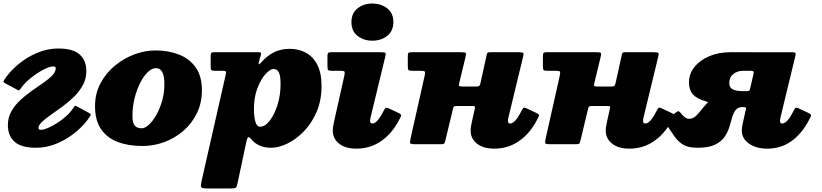

<svg xmlns="http://www.w3.org/2000/svg" viewBox="-28 -815 4643 1085"><path d="M189.5 -91Q189.5 -81.5 204 -81.5Q219 -81.5 243 -91.8Q267 -102 293.8 -119Q320.5 -136 344.2 -157Q368 -178 382.5 -199.5Q389.5 -209.5 393 -214.2Q396.5 -219 403.5 -215L474 -177.5Q480.5 -174 483.8 -170.8Q487 -167.5 481 -158Q451.5 -112 403.2 -71.2Q355 -30.5 296.2 -5.2Q237.5 20 176 20Q92 20 54.2 -14Q16.5 -48 16.5 -108Q16.5 -150.5 36 -185.2Q55.5 -220 86.2 -248.8Q117 -277.5 151.8 -301.8Q186.5 -326 217.2 -347.2Q248 -368.5 267.5 -388.8Q287 -409 287 -430Q287 -439.5 272.5 -439.5Q252.5 -439.5 218.5 -422Q184.5 -404.5 150.2 -377.5Q116 -350.5 94 -321.5Q87 -312 83.5 -307.2Q80 -302.5 73 -306L2.5 -343.5Q-4 -347 -7.2 -350.2Q-10.5 -353.5 -4.5 -363Q25 -409 73.2 -449.8Q121.5 -490.5 180.5 -515.8Q239.5 -541 300.5 -541Q384.5 -541 422.2 -507Q460 -473 460 -413Q460 -370.5 440.5 -334.5Q421 -298.5 390.2 -268.2Q359.5 -238 324.8 -212.8Q290 -187.5 259.2 -166Q228.5 -144.5 209 -126Q189.5 -107.5 189.5 -91Z M509 -215Q509 -286.5 539.8 -344.2Q570.5 -402 621 -443.8Q671.5 -485.5 731.5 -507.8Q791.5 -530 850 -530Q923 -530 982.5 -507Q1042 -484 1077.5 -434.5Q1113 -385 1113 -305Q1113 -234 1085 -176Q1057 -118 1009 -76.2Q961 -34.5 901 -12.2Q841 10 776.5 10Q697 10 636.8 -13Q576.5 -36 542.8 -85.5Q509 -135 509 -215ZM720.5 -160Q720.5 -119.5 733.8 -104.8Q747 -90 773 -90Q791 -90 813 -110Q835 -130 855 -164.8Q875 -199.5 888 -244.8Q901 -290 901 -340Q901 -430 853.5 -430Q830 -430 806.5 -407Q783 -384 763.5 -345.2Q744 -306.5 732.2 -258.5Q720.5 -210.5 720.5 -160Z M1185.5 -520H1428.5Q1440 -520 1444.8 -517.8Q1449.5 -515.5 1446 -504L1436.5 -470Q1432 -454.5 1434.2 -451.8Q1436.5 -449 1451 -465.5Q1480.5 -499 1519.2 -519Q1558 -539 1610.5 -539Q1658.5 -539 1699.2 -517.8Q1740 -496.5 1764.5 -450.2Q1789 -404 1789 -329Q1789 -246.5 1760.8 -181.8Q1732.5 -117 1688.5 -72Q1644.5 -27 1595.5 -3.5Q1546.5 20 1505 20Q1431 20 1392 -28.5Q1379.5 -43.5 1374.2 -39Q1369 -34.5 1365.5 -20L1313.5 224Q1310 240.5 1304.5 245.2Q1299 250 1280 250H1139.5Q1112 250 1108.8 241.5Q1105.5 233 1110 213L1247.5 -393Q1250.5 -406 1248.5 -410.5Q1246.5 -415 1229.5 -415H1185.5Q1169 -415 1165.8 -419.8Q1162.5 -424.5 1162.5 -441V-499Q1162.5 -513.5 1167.2 -516.8Q1172 -520 1185.5 -520ZM1407 -199Q1407 -158 1414.8 -128.5Q1422.5 -99 1441.5 -99Q1470 -99 1496.5 -133.2Q1523 -167.5 1540.2 -222.2Q1557.5 -277 1557.5 -339Q1557.5 -387 1547.8 -406Q1538 -425 1517.5 -425Q1498.5 -425 1472.5 -396.5Q1446.5 -368 1426.8 -317Q1407 -266 1407 -199Z M1958 -690Q1958 -741 1992.8 -768Q2027.5 -795 2076 -795Q2125 -795 2160 -768Q2195 -741 2195 -690Q2194.5 -639 2159.8 -612Q2125 -585 2076 -585Q2027.5 -585 1992.8 -612Q1958 -639 1958 -690ZM2148 -490 2066 -151Q2063.5 -141 2063.5 -131Q2063.5 -117 2076 -117Q2103.5 -117 2137.5 -184Q2146.5 -201 2150.5 -205.2Q2154.5 -209.5 2173.5 -200.5L2225.5 -176Q2243 -168 2238.2 -158.2Q2233.5 -148.5 2225.5 -133.5Q2186 -59 2124.8 -17Q2063.5 25 1985.5 25Q1924 25 1888.2 -3.5Q1852.5 -32 1852.5 -77Q1852.5 -91.5 1856.2 -110Q1860 -128.5 1862.5 -140L1917.5 -386Q1921.5 -404.5 1919 -409.8Q1916.5 -415 1894 -415H1846Q1830.5 -415 1826.5 -419.2Q1822.5 -423.5 1822.5 -440V-499Q1822.5 -513.5 1827.2 -516.8Q1832 -520 1846 -520H2122Q2147 -520 2150.2 -515.2Q2153.5 -510.5 2148 -490Z M2927 -490 2845 -151Q2842.5 -141 2842.5 -131Q2842.5 -117 2855 -117Q2882.5 -117 2916.5 -184Q2925.5 -201 2929.5 -205.2Q2933.5 -209.5 2952.5 -200.5L3004.5 -176Q3022 -168 3017.2 -158.2Q3012.5 -148.5 3004.5 -133.5Q2965 -59 2903.8 -17Q2842.5 25 2764.5 25Q2703 25 2667.2 -3.5Q2631.5 -32 2631.5 -77Q2631.5 -91.5 2635.2 -110Q2639 -128.5 2641.5 -140L2655.5 -203Q2657.5 -211.5 2654.5 -213.8Q2651.5 -216 2640 -216H2554Q2543 -216 2538.8 -213.8Q2534.5 -211.5 2532.5 -203L2487.5 -16Q2485 -5 2480 -2.5Q2475 0 2461 0H2315Q2291 0 2289.5 -7Q2288 -14 2292 -32L2371.5 -386Q2375.5 -404.5 2373 -409.8Q2370.5 -415 2348 -415H2300Q2284.5 -415 2280.5 -419.2Q2276.5 -423.5 2276.5 -440V-499Q2276.5 -513.5 2281.2 -516.8Q2286 -520 2300 -520H2576Q2601 -520 2604.2 -515.2Q2607.5 -510.5 2602 -490L2567 -345Q2563.5 -332 2567.2 -329Q2571 -326 2588 -326H2665Q2677.5 -326 2681.2 -330.8Q2685 -335.5 2687 -345L2721 -499Q2723.5 -513.5 2727 -516.8Q2730.5 -520 2744.5 -520H2901Q2926 -520 2929.2 -515.2Q2932.5 -510.5 2927 -490Z M3690.5 -490 3608.5 -151Q3606 -141 3606 -131Q3606 -117 3618.5 -117Q3646 -117 3680 -184Q3689 -201 3693 -205.2Q3697 -209.5 3716 -200.5L3768 -176Q3785.5 -168 3780.8 -158.2Q3776 -148.5 3768 -133.5Q3728.5 -59 3667.2 -17Q3606 25 3528 25Q3466.5 25 3430.8 -3.5Q3395 -32 3395 -77Q3395 -91.5 3398.8 -110Q3402.5 -128.5 3405 -140L3419 -203Q3421 -211.5 3418 -213.8Q3415 -216 3403.5 -216H3317.5Q3306.5 -216 3302.2 -213.8Q3298 -211.5 3296 -203L3251 -16Q3248.5 -5 3243.5 -2.5Q3238.5 0 3224.5 0H3078.5Q3054.5 0 3053 -7Q3051.5 -14 3055.5 -32L3135 -386Q3139 -404.5 3136.5 -409.8Q3134 -415 3111.5 -415H3063.5Q3048 -415 3044 -419.2Q3040 -423.5 3040 -440V-499Q3040 -513.5 3044.8 -516.8Q3049.5 -520 3063.5 -520H3339.5Q3364.5 -520 3367.8 -515.2Q3371 -510.5 3365.5 -490L3330.5 -345Q3327 -332 3330.8 -329Q3334.5 -326 3351.5 -326H3428.5Q3441 -326 3444.8 -330.8Q3448.5 -335.5 3450.5 -345L3484.5 -499Q3487 -513.5 3490.5 -516.8Q3494 -520 3508 -520H3664.5Q3689.5 -520 3692.8 -515.2Q3696 -510.5 3690.5 -490Z M3739 -109Q3735.5 -114.5 3732.5 -124.5Q3729.5 -134.5 3745 -145.5L3796 -182.5Q3804.5 -188.5 3809.8 -185Q3815 -181.5 3819.5 -175.5Q3832.5 -158.5 3844 -151Q3855.5 -143.5 3865.5 -143.5Q3886 -143.5 3901.5 -157Q3917 -170.5 3931.8 -189.8Q3946.5 -209 3963.5 -227Q3972 -235.5 3972.8 -237.2Q3973.5 -239 3959 -243Q3910.5 -256.5 3888 -281.2Q3865.5 -306 3865.5 -350Q3865.5 -397.5 3896 -436Q3926.5 -474.5 3979.5 -497.2Q4032.5 -520 4100.5 -520L4452.5 -519.5Q4466.5 -519.5 4467.8 -513.2Q4469 -507 4464.5 -490L4382.5 -151Q4380 -141 4380 -131Q4380 -117 4392.5 -117Q4420 -117 4454 -184Q4463 -201 4467 -205.2Q4471 -209.5 4490 -200.5L4542 -176Q4559.5 -168 4554.8 -158.2Q4550 -148.5 4542 -133.5Q4502.5 -59 4443.8 -17Q4385 25 4307 25Q4245.5 25 4204.8 -3.5Q4164 -32 4164 -77Q4164 -85 4165.2 -95Q4166.5 -105 4168.5 -114.5L4187 -197.5Q4189.5 -206 4184.5 -208Q4179.5 -210 4170 -210H4169Q4142.5 -210 4129.5 -193.5Q4116.5 -177 4109.2 -150.8Q4102 -124.5 4092.8 -95Q4083.5 -65.5 4064.8 -39.2Q4046 -13 4010.5 3.5Q3975 20 3914 20Q3863 20 3834.2 3.5Q3805.5 -13 3785 -42.2Q3764.5 -71.5 3739 -109ZM4230 -397Q4232.5 -408.5 4229 -411.8Q4225.5 -415 4213.5 -415H4173Q4138.5 -415 4115.8 -396.5Q4093 -378 4093 -345Q4093 -319.5 4113.2 -309.8Q4133.5 -300 4168 -300H4189.5Q4207 -300 4208.5 -305.5Q4210 -311 4214 -328Z"/></svg>

Font: Besley* Fatface
Style: Italic
Weight: 900
Italic angle: -13°
Designer: Owen Earl
Foundry: indestructible type*
Version: Version 3.000; ttfautohint (v1.8.3)